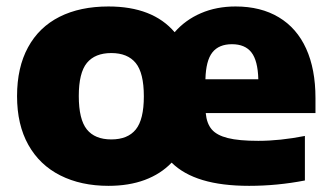

<svg xmlns="http://www.w3.org/2000/svg" viewBox="-20 -578 1047 608"><path d="M979 -220H631.5Q634.5 -187 650.5 -168.2Q666.5 -149.5 701.5 -140.8Q736.5 -132 798 -132Q866.5 -132 945.5 -147.5V-6.5Q858 10.5 769 10.5Q682.5 10.5 621.8 -7.8Q561 -26 523.5 -63Q489 -27 438.5 -8.2Q388 10.5 323.5 10.5Q236.5 10.5 171 -22.5Q105.5 -55.5 69.8 -119.2Q34 -183 34 -273.5Q34 -364.5 68.8 -428.2Q103.5 -492 168.5 -524.8Q233.5 -557.5 323.5 -557.5Q463.5 -557.5 533 -476Q567 -515 616.2 -536.2Q665.5 -557.5 726 -557.5Q806 -557.5 863 -523.2Q920 -489 949.5 -424Q979 -359 979 -267.5ZM630.5 -327H798Q796.5 -386 776.2 -412Q756 -438 714.5 -438Q673 -438 652.5 -412Q632 -386 630.5 -327ZM435.5 -273Q435.5 -347 409.8 -378.5Q384 -410 332.5 -410Q281 -410 255.2 -378.8Q229.5 -347.5 229.5 -274Q229.5 -200 255 -168.2Q280.5 -136.5 332.5 -136.5Q384.5 -136.5 410 -168Q435.5 -199.5 435.5 -273Z"/></svg>

Font: Encode Sans Semi Expanded ExBd
Style: Regular
Weight: 800
Width: 6
Designer: Multiple Designers
Foundry: Impallari Type
Version: Version 2.000